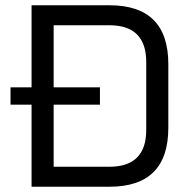

<svg xmlns="http://www.w3.org/2000/svg" viewBox="-20 -710 730 730"><path d="M20 -312V-378H100V-690H396Q620 -690 620 -466V-224Q620 0 396 0H100V-312ZM184 -76H396Q536 -76 536 -216V-474Q536 -614 396 -614H184V-378H360V-312H184Z"/></svg>

Font: Oxanium ExtraLight
Style: Regular
Weight: 400
Version: Version 2.000